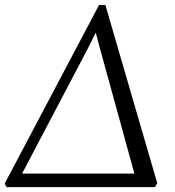

<svg xmlns="http://www.w3.org/2000/svg" viewBox="-34 -768 718 788"><path d="M-7 0 -14.5 -15 372.5 -747.5H398.5L611.5 -16L601.5 0ZM359 -634 325.5 -567 37 -18.5 27 -55.5H541.5L527.5 -19.5L376 -570Z"/></svg>

Font: Merriweather 72pt Light
Style: Italic
Weight: 300
Italic angle: -7.8°
Version: Version 2.101